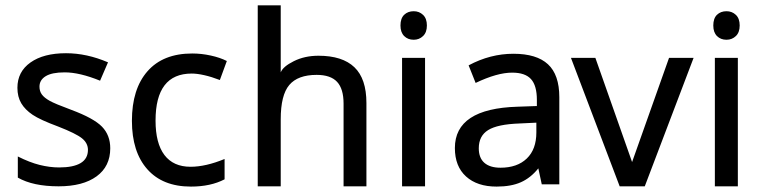

<svg xmlns="http://www.w3.org/2000/svg" viewBox="-20 -689 2815 710"><path d="M387.7 -140.6Q387.7 -73.7 337.2 -36.9Q286.6 0 196.8 0Q102.1 0 45.9 -32.2V-110.4Q89.4 -88.4 126.7 -79.1Q164.1 -69.8 198.7 -69.8Q251 -69.8 278.1 -85.9Q305.2 -102.1 305.2 -134.8Q305.2 -159.7 283.2 -177.5Q261.2 -195.3 194.8 -221.2Q128.9 -245.6 100.8 -264.4Q72.8 -283.2 58.6 -307.1Q44.4 -331.1 44.4 -364.3Q44.4 -423.8 92.8 -458Q141.1 -492.2 224.1 -492.2Q300.8 -492.2 379.4 -458.5L350.1 -390.6Q274.4 -421.4 219.2 -421.4Q171.9 -421.4 148.9 -407.2Q126 -393.1 126 -368.7Q126 -351.6 134.8 -339.6Q143.6 -327.6 163.3 -316.4Q183.1 -305.2 242.7 -283.2Q326.7 -252 357.2 -220.5Q387.7 -189 387.7 -140.6Z M686 1Q581.5 1 524.7 -63.2Q467.8 -127.4 467.8 -242.2Q467.8 -359.9 525.4 -425.5Q583 -491.2 690.9 -491.2Q725.1 -491.2 759.5 -483.6Q793.9 -476.1 818.8 -463.4L793 -393.1Q762.7 -404.8 735.8 -410.9Q709 -417 689 -417Q555.2 -417 555.2 -243.2Q555.2 -159.2 588.1 -115.7Q621.1 -72.3 684.6 -72.3Q740.7 -72.3 810.5 -101.1V-25.9Q758.8 1 686 1Z M1250.5 0V-305.7Q1250.5 -360.4 1226.6 -386.2Q1202.6 -412.1 1150.9 -412.1Q1081.5 -412.1 1049.8 -374.8Q1018.1 -337.4 1018.1 -248V0H933.1V-669.4H1018.1V-421.4Q1026.4 -442.9 1066.7 -462.9Q1106.9 -482.9 1157.7 -482.9Q1246.1 -482.9 1290.5 -440.4Q1335 -397.9 1335 -308.1V0Z M1551.8 0H1466.8V-475.1H1551.8ZM1460.9 -594.7Q1460.9 -621.1 1474.6 -634.3Q1488.3 -647.5 1509.8 -647.5Q1530.3 -647.5 1544.4 -634Q1558.6 -620.6 1558.6 -594.7Q1558.6 -569.3 1544.4 -555.7Q1530.3 -542 1509.8 -542Q1488.3 -542 1474.6 -555.7Q1460.9 -569.3 1460.9 -594.7Z M1983.4 -7.3 1970.7 -66.4Q1942.4 -31.2 1906.2 -15.1Q1870.1 1 1816.4 1Q1744.6 1 1703.4 -36.4Q1662.1 -73.7 1662.1 -141.6Q1662.1 -287.6 1894 -294.4L1965.3 -296.9V-319.8Q1965.3 -372.6 1943.6 -396.5Q1921.9 -420.4 1874 -420.4Q1818.4 -420.4 1738.8 -382.3L1712.9 -447.3Q1752.9 -468.8 1794.4 -479.5Q1835.9 -490.2 1878.4 -490.2Q1964.4 -490.2 2006.3 -451.4Q2048.3 -412.6 2048.3 -329.6V-7.3ZM1830.6 -68.8Q1892.6 -68.8 1928 -102.8Q1963.4 -136.7 1963.4 -199.2V-235.4L1900.9 -232.4Q1819.8 -229.5 1785.2 -208Q1750.5 -186.5 1750.5 -140.6Q1750.5 -105 1771.2 -86.9Q1792 -68.8 1830.6 -68.8Z M2271.5 0 2091.3 -475.1H2181.6L2317.4 -89.8L2454.1 -475.1H2544.9L2364.3 0Z M2708.5 0H2623.5V-475.1H2708.5ZM2617.7 -594.7Q2617.7 -621.1 2631.3 -634.3Q2645 -647.5 2666.5 -647.5Q2687 -647.5 2701.2 -634Q2715.3 -620.6 2715.3 -594.7Q2715.3 -569.3 2701.2 -555.7Q2687 -542 2666.5 -542Q2645 -542 2631.3 -555.7Q2617.7 -569.3 2617.7 -594.7Z"/></svg>

Font: XL-Viking
Style: Regular
Weight: 400
Foundry: Ascender Corporation
Version: Version 1.10 March 23, 2015